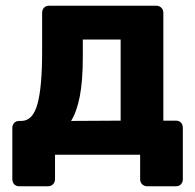

<svg xmlns="http://www.w3.org/2000/svg" viewBox="-20 -540 682 670"><path d="M47 110Q36 110 29.5 103Q23 96 23 85V-93Q23 -104 29.5 -111Q36 -118 47 -118H56Q95 -119 111 -178Q127 -237 127 -358V-495Q127 -506 133.5 -513Q140 -520 151 -520H525Q536 -520 543 -513Q550 -506 550 -495V-119H594Q605 -119 611.5 -112Q618 -105 618 -94V85Q618 96 611.5 103Q605 110 594 110H494Q483 110 476 103Q469 96 469 85V0H172V85Q172 96 165 103Q158 110 147 110ZM401 -119V-402H269V-341Q269 -258 258.5 -204Q248 -150 228 -118Z"/></svg>

Font: Fz Rubik SemBd
Style: Regular
Weight: 600
Designer: Hubert and Fischer
Foundry: Hubert and Fischer
Version: Vit hóa bi FontZin.com